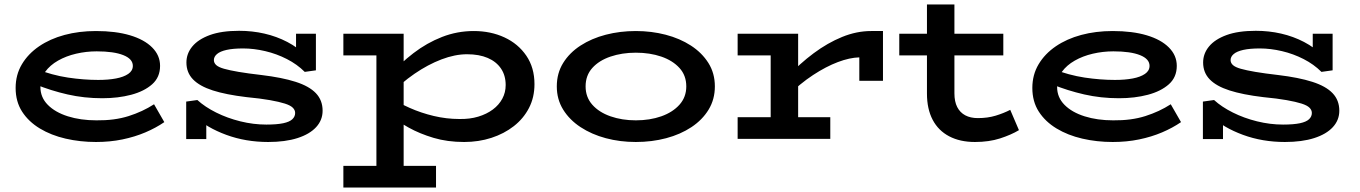

<svg xmlns="http://www.w3.org/2000/svg" viewBox="-20 -622 6093 860"><path d="M410 14Q339 14 274 -1Q209 -16 158.5 -46.5Q108 -77 79 -122Q50 -167 50 -228Q50 -287 78 -334Q106 -381 155 -414.5Q204 -448 269 -465.5Q334 -483 410 -483Q498 -483 562 -464Q626 -445 661.5 -409.5Q697 -374 697 -327Q697 -276 661.5 -244.5Q626 -213 567.5 -197.5Q509 -182 438 -182Q357 -182 282.5 -199Q208 -216 139 -244V-314Q214 -285 284.5 -274.5Q355 -264 420 -264Q465 -264 499.5 -270.5Q534 -277 554.5 -291Q575 -305 575 -327Q575 -358 532.5 -375Q490 -392 413 -392Q366 -392 321 -381.5Q276 -371 240 -350.5Q204 -330 182.5 -300.5Q161 -271 161 -232Q161 -186 194 -152.5Q227 -119 284 -101Q341 -83 412 -83Q493 -82 556 -102Q619 -122 670 -155L716 -75Q678 -49 631 -29Q584 -9 528.5 2.5Q473 14 410 14Z M1181 14Q1131 14 1084 6Q1037 -2 993.5 -18Q950 -34 914 -55Q878 -76 851 -104L904 -117V1H814V-167L864 -174Q898 -143 948 -118Q998 -93 1056.5 -78.5Q1115 -64 1173 -64Q1220 -64 1248.5 -70Q1277 -76 1289.5 -88Q1302 -100 1302 -116Q1302 -129 1291.5 -139.5Q1281 -150 1256 -158Q1231 -166 1189 -173.5Q1147 -181 1084 -187Q992 -198 933 -217Q874 -236 844.5 -266.5Q815 -297 815 -342Q815 -382 841.5 -414Q868 -446 920 -465Q972 -484 1051 -484Q1110 -484 1164.5 -471.5Q1219 -459 1267 -434Q1315 -409 1354 -370L1306 -352V-471H1395V-307L1345 -300Q1311 -334 1265 -357.5Q1219 -381 1168 -393Q1117 -405 1069 -405Q1024 -405 995 -398.5Q966 -392 952 -380Q938 -368 938 -353Q938 -340 948.5 -330.5Q959 -321 983.5 -314Q1008 -307 1049 -300Q1090 -293 1151 -286Q1243 -275 1304 -255.5Q1365 -236 1395 -204.5Q1425 -173 1425 -126Q1425 -84 1396 -52.5Q1367 -21 1312.5 -3.5Q1258 14 1181 14Z M2059 14Q1984 14 1922 -4.5Q1860 -23 1810.5 -50.5Q1761 -78 1724 -104V-188Q1763 -162 1814.5 -139Q1866 -116 1923 -102.5Q1980 -89 2037 -89Q2084 -88 2122 -99.5Q2160 -111 2187.5 -131.5Q2215 -152 2230 -180Q2245 -208 2245 -241Q2245 -284 2224 -315Q2203 -346 2164.5 -362.5Q2126 -379 2072 -379Q2018 -379 1957.5 -356Q1897 -333 1836.5 -291.5Q1776 -250 1722 -193V-281Q1772 -338 1832 -384Q1892 -430 1960 -456.5Q2028 -483 2102 -483Q2178 -483 2239.5 -454.5Q2301 -426 2337.5 -372.5Q2374 -319 2374 -245Q2374 -186 2349.5 -138.5Q2325 -91 2281.5 -57Q2238 -23 2181 -4.5Q2124 14 2059 14ZM1518 218V121H1933V218ZM1666 191V-471H1788V191ZM1518 -374V-471H1781V-374Z M2828 14Q2757 14 2693.5 -3Q2630 -20 2580.5 -52.5Q2531 -85 2502.5 -131Q2474 -177 2474 -235Q2474 -294 2502.5 -340Q2531 -386 2580.5 -418Q2630 -450 2693.5 -466.5Q2757 -483 2828 -483Q2898 -483 2961.5 -466.5Q3025 -450 3074.5 -418Q3124 -386 3153 -340Q3182 -294 3182 -235Q3182 -177 3154 -131Q3126 -85 3077 -52.5Q3028 -20 2964 -3Q2900 14 2828 14ZM2828 -83Q2891 -83 2942 -101Q2993 -119 3023.5 -153Q3054 -187 3054 -235Q3054 -284 3023.5 -317.5Q2993 -351 2942 -368.5Q2891 -386 2828 -386Q2766 -386 2714.5 -368.5Q2663 -351 2633 -317.5Q2603 -284 2603 -235Q2603 -187 2633 -153Q2663 -119 2714.5 -101Q2766 -83 2828 -83Z M3505 -190V-276Q3562 -337 3624.5 -383.5Q3687 -430 3752 -456.5Q3817 -483 3882 -483H3935V-260H3829V-365Q3786 -364 3733 -344Q3680 -324 3622 -286Q3564 -248 3505 -190ZM3284 0V-97H3699V0ZM3432 -30V-471H3555V-30ZM3284 -374V-471H3548V-374Z M4347 14Q4280 14 4231.5 -11.5Q4183 -37 4157.5 -85.5Q4132 -134 4132 -203V-602H4255V-204Q4255 -167 4267.5 -142.5Q4280 -118 4303.5 -105.5Q4327 -93 4360 -93Q4404 -93 4440 -104Q4476 -115 4505 -130L4544 -39Q4509 -18 4459.5 -2Q4410 14 4347 14ZM4008 -374V-471H4474V-374Z M4964 14Q4893 14 4828 -1Q4763 -16 4712.5 -46.5Q4662 -77 4633 -122Q4604 -167 4604 -228Q4604 -287 4632 -334Q4660 -381 4709 -414.5Q4758 -448 4823 -465.5Q4888 -483 4964 -483Q5052 -483 5116 -464Q5180 -445 5215.5 -409.5Q5251 -374 5251 -327Q5251 -276 5215.5 -244.5Q5180 -213 5121.5 -197.5Q5063 -182 4992 -182Q4911 -182 4836.5 -199Q4762 -216 4693 -244V-314Q4768 -285 4838.5 -274.5Q4909 -264 4974 -264Q5019 -264 5053.5 -270.5Q5088 -277 5108.5 -291Q5129 -305 5129 -327Q5129 -358 5086.5 -375Q5044 -392 4967 -392Q4920 -392 4875 -381.5Q4830 -371 4794 -350.5Q4758 -330 4736.5 -300.5Q4715 -271 4715 -232Q4715 -186 4748 -152.5Q4781 -119 4838 -101Q4895 -83 4966 -83Q5047 -82 5110 -102Q5173 -122 5224 -155L5270 -75Q5232 -49 5185 -29Q5138 -9 5082.5 2.5Q5027 14 4964 14Z M5735 14Q5685 14 5638 6Q5591 -2 5547.5 -18Q5504 -34 5468 -55Q5432 -76 5405 -104L5458 -117V1H5368V-167L5418 -174Q5452 -143 5502 -118Q5552 -93 5610.5 -78.5Q5669 -64 5727 -64Q5774 -64 5802.5 -70Q5831 -76 5843.5 -88Q5856 -100 5856 -116Q5856 -129 5845.5 -139.5Q5835 -150 5810 -158Q5785 -166 5743 -173.5Q5701 -181 5638 -187Q5546 -198 5487 -217Q5428 -236 5398.5 -266.5Q5369 -297 5369 -342Q5369 -382 5395.5 -414Q5422 -446 5474 -465Q5526 -484 5605 -484Q5664 -484 5718.5 -471.5Q5773 -459 5821 -434Q5869 -409 5908 -370L5860 -352V-471H5949V-307L5899 -300Q5865 -334 5819 -357.5Q5773 -381 5722 -393Q5671 -405 5623 -405Q5578 -405 5549 -398.5Q5520 -392 5506 -380Q5492 -368 5492 -353Q5492 -340 5502.5 -330.5Q5513 -321 5537.5 -314Q5562 -307 5603 -300Q5644 -293 5705 -286Q5797 -275 5858 -255.5Q5919 -236 5949 -204.5Q5979 -173 5979 -126Q5979 -84 5950 -52.5Q5921 -21 5866.5 -3.5Q5812 14 5735 14Z"/></svg>

Font: BioRhyme SemiExpanded SemiBold
Style: Regular
Weight: 600
Width: 6
Designer: Aoife Mooney
Foundry: Aoife Mooney Type
Version: Version 1.600;gftools[0.9.33]